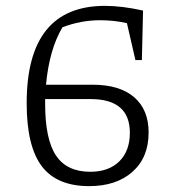

<svg xmlns="http://www.w3.org/2000/svg" viewBox="-20 -628 603 655"><path d="M284 7Q174 7 122.5 -61Q71 -129 71 -276Q71 -608 338 -608Q367 -608 399.5 -604Q432 -600 468 -592L464 -423H442L413 -549Q369 -559 322 -559Q256 -559 193 -535Q148 -459 137 -339H296Q388 -339 437.5 -296.5Q487 -254 487 -176Q487 -91 432 -42Q377 7 284 7ZM134 -274Q134 -153 171 -97.5Q208 -42 288 -42Q351 -42 387 -77.5Q423 -113 423 -175Q423 -290 289 -290H134Q134 -282 134 -274Z"/></svg>

Font: Piazzolla Light
Style: Regular
Weight: 300
Designer: Juan Pablo del Peral
Foundry: Huerta Tipografica
Version: Version 1.330